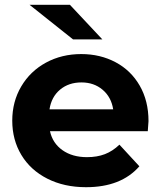

<svg xmlns="http://www.w3.org/2000/svg" viewBox="-20 -771 683 799"><path d="M595 -225H188Q199 -175 240 -146Q281 -117 342 -117Q384 -117 416.5 -129.5Q449 -142 477 -169L560 -79Q484 8 338 8Q247 8 177 -27.5Q107 -63 69 -126Q31 -189 31 -269Q31 -348 68.5 -411.5Q106 -475 171.5 -510.5Q237 -546 318 -546Q397 -546 461 -512Q525 -478 561.5 -414.5Q598 -351 598 -267Q598 -264 595 -225ZM186 -316H451Q443 -367 407 -397.5Q371 -428 319 -428Q266 -428 230 -398Q194 -368 186 -316ZM103 -751H271L406 -607H284Z"/></svg>

Font: APTA Sans Regular
Style: Bold Italic
Weight: 700
Version: Version 7.200